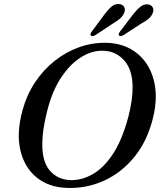

<svg xmlns="http://www.w3.org/2000/svg" viewBox="-20 -927 808 960"><path d="M514.5 -713Q603 -710 664 -661.5Q725 -613 748 -529.8Q771 -446.5 745.5 -339.5Q717.5 -223.5 652.8 -143.5Q588 -63.5 499.8 -23.5Q411.5 16.5 313.5 12.5Q224 9.5 163.2 -39.8Q102.5 -89 82 -175.2Q61.5 -261.5 92.5 -375.5Q113 -451 154.2 -513.8Q195.5 -576.5 252.2 -621.8Q309 -667 376 -691Q443 -715 514.5 -713ZM330 -26.5Q385.5 -24 441.2 -54.8Q497 -85.5 544 -156.2Q591 -227 622 -344Q644 -431 643 -493Q642 -579 601.2 -624.5Q560.5 -670 502 -673Q445 -677 388.5 -643Q332 -609 286.2 -540.2Q240.5 -471.5 215.5 -370.5Q203 -320.5 197.2 -280.5Q191.5 -240.5 191.5 -208.5Q190.5 -119 229 -74.2Q267.5 -29.5 330 -26.5ZM502 -854.5Q520.5 -879.5 538 -894.2Q555.5 -909 576.5 -906.5Q593.5 -905 600.5 -892.5Q607.5 -880 601.5 -864Q595 -847.5 580.8 -834.8Q566.5 -822 545.5 -810L456.5 -751Q441.5 -742.5 434 -749.5Q428.5 -755.5 439.5 -770ZM645 -854.5Q664.5 -879.5 682.2 -893.5Q700 -907.5 720.5 -905Q737.5 -902 743.8 -889.5Q750 -877 743.5 -861Q736.5 -844.5 721.8 -832.2Q707 -820 686 -809L597 -751Q581 -743 575 -750Q570 -756 581 -770.5Z"/></svg>

Font: Fraunces 9pt S000
Style: Italic
Weight: 400
Italic angle: -16°
Version: Version 1.000; ttfautohint (v1.8.3)